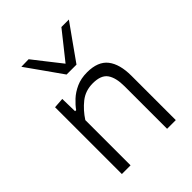

<svg xmlns="http://www.w3.org/2000/svg" viewBox="-217 -889 1007 1007"><g transform="rotate(-45 286.0 -386.0)"><path d="M92.5 0V-495.5L150 -499.5L152 -406.5H160Q175.5 -428.5 200.5 -451.8Q225.5 -475 260.5 -490.8Q295.5 -506.5 340.5 -506.5Q421 -506.5 456.8 -460.8Q492.5 -415 492.5 -329V0H428V-315Q428 -379 405 -411.8Q382 -444.5 321.5 -444.5Q266 -444.5 226 -412.5Q186 -380.5 157 -335.5V0ZM256.5 -574Q222 -623 187.2 -672.2Q152.5 -721.5 117.5 -770.5L172.5 -771.5Q203 -732.5 232.8 -694.5Q262.5 -656.5 293 -618Q323.5 -656 353.5 -694Q383 -731.5 413.5 -769.5H469Q434.5 -721 399.5 -672Q364.5 -623 330 -574Z"/></g></svg>

Font: Heraclito Light
Style: Regular
Weight: 300
Designer: Kostas Bartsokas (font) & Cristiano Sobral (main changes)
Foundry: Kostas Bartsokas (font) & Cristiano Sobral (main changes)
Version: Version 1.00;July 8, 2020;FontCreator 13.0.0.2655 64-bit